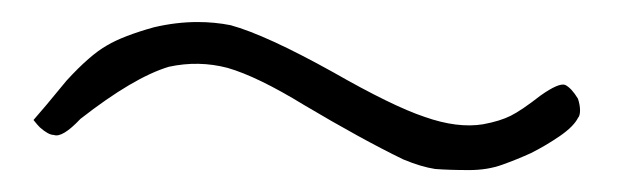

<svg xmlns="http://www.w3.org/2000/svg" viewBox="-20 -402 582 176"><path d="M121.1 -377Q141.6 -381.8 161.1 -381.8Q176.8 -381.8 191.4 -378.9Q223.6 -370.1 285.2 -335.9Q339.8 -304.7 369.1 -294.9Q399.4 -284.2 422.9 -288.1Q438.5 -291 448.2 -295.9Q458 -300.8 475.6 -314.5Q492.2 -326.2 498 -324.2Q503.9 -321.3 509.8 -311.5Q511.7 -305.7 511.7 -300.8Q511.7 -295.9 509.8 -293.9Q505.9 -286.1 493.2 -277.3Q480.5 -268.6 466.8 -261.7Q454.1 -255.9 440.4 -251Q426.8 -246.1 410.2 -246.1Q391.6 -246.1 378.9 -247.1Q366.2 -249 349.6 -255.9Q311.5 -274.4 258.8 -305.7Q215.8 -332 188.5 -339.8Q162.1 -346.7 134.8 -340.8Q102.5 -331.1 53.7 -293Q37.1 -275.4 29.3 -278.3Q24.4 -278.3 16.6 -285.2Q14.6 -287.1 10.7 -292Q18.6 -300.8 41 -328.1Q62.5 -351.6 78.1 -360.4Q92.8 -369.1 121.1 -377Z"/></svg>

Font: Yahfie
Style: Heavy
Weight: 600
Designer: Joe Palazzolo
Foundry: jozolo LLC
Version: Version 001.000